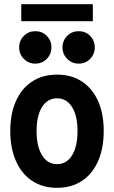

<svg xmlns="http://www.w3.org/2000/svg" viewBox="-20 -902 553 930"><path d="M256.3 7.8Q186.5 7.8 135.7 -25.9Q85 -59.6 57.4 -121.6Q29.8 -183.6 29.8 -267.6Q29.8 -351.6 57.4 -412.8Q85 -474.1 135.7 -507.3Q186.5 -540.5 256.3 -540.5Q326.2 -540.5 377 -507.1Q427.7 -473.6 455.1 -412.4Q482.4 -351.1 482.4 -267.6Q482.4 -183.6 455.1 -121.6Q427.7 -59.6 377 -25.9Q326.2 7.8 256.3 7.8ZM256.3 -106.9Q302.7 -106.9 329.1 -149.7Q355.5 -192.4 355.5 -267.6Q355.5 -340.8 329.1 -383.3Q302.7 -425.8 256.3 -425.8Q210 -425.8 183.6 -383.5Q157.2 -341.3 157.2 -267.6Q157.2 -192.9 183.6 -149.9Q210 -106.9 256.3 -106.9ZM360.8 -593.8Q328.6 -593.8 305.7 -616.7Q282.7 -639.6 282.7 -672.4Q282.7 -705.6 305.7 -728.3Q328.6 -751 360.8 -751Q394 -751 416.5 -728.3Q439 -705.6 439 -672.4Q439 -639.6 416.5 -616.7Q394 -593.8 360.8 -593.8ZM150.9 -593.8Q118.7 -593.8 95.7 -616.7Q72.8 -639.6 72.8 -672.4Q72.8 -705.6 95.7 -728.3Q118.7 -751 150.9 -751Q184.1 -751 206.5 -728.3Q229 -705.6 229 -672.4Q229 -639.6 206.5 -616.7Q184.1 -593.8 150.9 -593.8ZM83 -799.3V-881.8H429.7V-799.3Z"/></svg>

Font: Reddit Sans Condensed
Style: Bold
Weight: 700
Designer: Stephen Hutchings
Foundry: Reddit
Version: Version 1.014